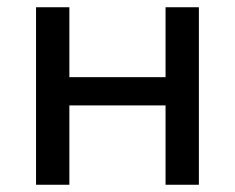

<svg xmlns="http://www.w3.org/2000/svg" viewBox="-20 -510 648 530"><path d="M79.5 0V-490H171.5V-297H437V-490H529V0H437V-219H171.5V0Z"/></svg>

Font: Geologica Cursive Light
Style: Regular
Weight: 300
Designer: Sindre Bremnes, Frode Helland
Foundry: Monokrom Skriftforlag AS
Version: Version 1.010;gftools[0.9.28]